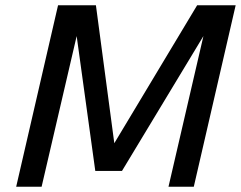

<svg xmlns="http://www.w3.org/2000/svg" viewBox="-20 -710 916 730"><path d="M41.5 0 200.7 -689.9H344.7L414.6 -165.5L729.5 -689.9H876L716.8 0H620.6L753.4 -572.8L443.8 -60.1H342.3L271.5 -572.8L138.2 0Z"/></svg>

Font: HK Grotesk Medium Italic
Style: Regular
Weight: 500
Italic angle: -13°
Designer: Alfredo Marco Pradil and Stefan Peev
Foundry: Hanken Design Co.
Version: Version 1.000;PS 001.000;hotconv 1.0.88;makeotf.lib2.5.64775